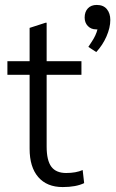

<svg xmlns="http://www.w3.org/2000/svg" viewBox="-20 -748 469 778"><path d="M100 -145V-445H10V-500H100V-635L165 -656H169V-500H310V-445H169V-154Q169 -98 188 -72.5Q207 -47 248 -47Q288 -47 315 -59L321 -6Q288 10 234 10Q170 10 135 -30.5Q100 -71 100 -145ZM427 -667Q427 -636 411.5 -600.5Q396 -565 370 -537L338 -558Q341 -563 350.5 -577Q360 -591 366 -604Q372 -617 375 -629H369Q349 -629 336 -642.5Q323 -656 323 -677Q323 -700 336 -714Q349 -728 372 -728Q399 -728 413 -711Q427 -694 427 -667Z"/></svg>

Font: Sarabun Light
Style: Regular
Weight: 300
Designer: Suppakit Chalermlarp | Katatrad Co.,Ltd.
Foundry: Cadson Demak Co.,Ltd.
Version: Version 1.000; ttfautohint (v1.6)